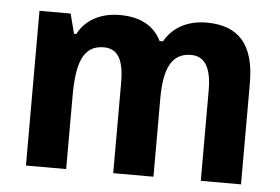

<svg xmlns="http://www.w3.org/2000/svg" viewBox="-44 -616 984 675"><g transform="rotate(5 448.0 -278.0)"><path d="M659 -556C597 -556 542 -531 512 -477H500C475 -528 427 -556 353 -556C291 -556 234 -531 206 -476H198L180 -546H70V0H212V-258C212 -375 234 -438 307 -438C356 -438 378 -400 378 -320V0H520V-275C520 -382 546 -438 615 -438C663 -438 687 -399 687 -320V0H829V-357C829 -495 771 -556 659 -556Z"/></g></svg>

Font: Noto Sans Arabic UI SmCn
Style: Bold
Weight: 700
Width: 4
Designer: Monotype Design Team, Nadine Chahine and Nizar Qandah
Foundry: Monotype Imaging Inc.
Version: Version 2.010